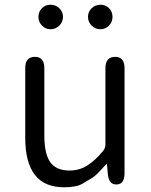

<svg xmlns="http://www.w3.org/2000/svg" viewBox="-20 -781 642 814"><path d="M251 13Q87 13 87 -197V-492Q87 -540 128 -540Q168 -540 168 -492V-207Q168 -129 193 -93.5Q218 -58 275 -58Q317 -58 351 -80Q385 -102 417 -141Q427 -153 427 -169V-492Q427 -540 468 -540Q508 -540 508 -492V-47Q508 0 475 1Q441 3 437 -45L434 -80Q434 -86 432.5 -86Q431 -86 422 -76Q389 -38 371 -27Q350 -14 329 -2Q304 13 251 13ZM194.5 -657Q173 -657 158 -672.5Q143 -688 143 -709.5Q143 -731 157.5 -746Q172 -761 194 -761Q216 -761 231.5 -746Q247 -731 247 -709.5Q247 -688 231.5 -672.5Q216 -657 194.5 -657ZM405.5 -657Q384 -657 368.5 -672.5Q353 -688 353 -709.5Q353 -731 368.5 -746Q384 -761 406 -761Q428 -761 442.5 -746Q457 -731 457 -709.5Q457 -688 442 -672.5Q427 -657 405.5 -657Z"/></svg>

Font: Resource Han Rounded JP Normal
Style: Regular
Weight: 350
Designer: Cyano Hao (round all glyphs); Ryoko NISHIZUKA 西塚涼子 (kana, bopomofo & ideographs); Paul D. Hunt (Latin, Greek & Cyrillic)
Foundry: Cyano Hao
Version: 0.990